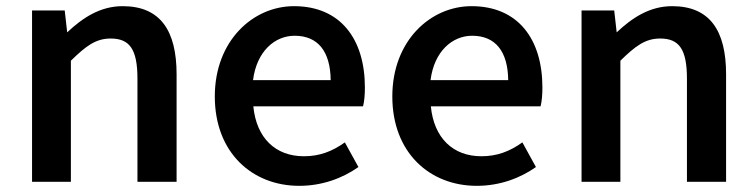

<svg xmlns="http://www.w3.org/2000/svg" viewBox="-20 -590 2454 623"><path d="M198 -485 190 -556H84V0H210V-393C259 -441 291 -465 339 -465C400 -465 426 -431 426 -335V0H553V-349C553 -491 500 -570 378 -570C304 -570 247 -531 198 -485Z M951 13C1026 13 1092 -12 1143 -48L1099 -128C1057 -98 1016 -83 966 -83C874 -83 812 -142 802 -245H1158C1162 -261 1164 -281 1164 -306C1164 -463 1085 -570 934 -570C801 -570 677 -458 677 -277C677 -95 798 13 951 13ZM1053 -330H801C813 -424 872 -474 936 -474C1011 -474 1052 -424 1053 -330Z M1527 13C1602 13 1668 -12 1719 -48L1675 -128C1633 -98 1592 -83 1542 -83C1450 -83 1388 -142 1378 -245H1734C1738 -261 1740 -281 1740 -306C1740 -463 1661 -570 1510 -570C1377 -570 1253 -458 1253 -277C1253 -95 1374 13 1527 13ZM1629 -330H1377C1389 -424 1448 -474 1512 -474C1587 -474 1628 -424 1629 -330Z M1981 -485 1973 -556H1867V0H1993V-393C2042 -441 2074 -465 2122 -465C2183 -465 2209 -431 2209 -335V0H2336V-349C2336 -491 2283 -570 2161 -570C2087 -570 2030 -531 1981 -485Z"/></svg>

Font: Bithumb Trading Sans Semibold
Style: Regular
Weight: 600
Designer: Ham Hyungwon
Foundry: Bithumb
Version: Version 0.500;FEAKit 1.0